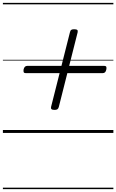

<svg xmlns="http://www.w3.org/2000/svg" viewBox="-20 -918 803 1326"><path d="M357 -159Q341 -159 335.5 -164.5Q330 -170 333 -181L463 -695Q466 -708 472.5 -712Q479 -716 492 -716Q508 -716 513.5 -711Q519 -706 516 -694L386 -179Q383 -168 376.5 -163.5Q370 -159 357 -159ZM157 -413Q147 -413 144 -419Q141 -425 143 -439Q149 -463 168 -463H701Q711 -463 714 -456.5Q717 -450 714 -437Q709 -413 690 -413ZM0 378H763V388H0ZM0 -20H763V0H0ZM0 -505H763V-500H0ZM0 -898H763V-888H0Z"/></svg>

Font: Playwrite DE SAS Guides
Style: Regular
Weight: 400
Designer: Veronika Burian, José Scaglione
Foundry: TypeTogether
Version: Version 1.003